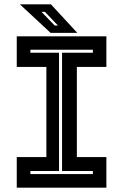

<svg xmlns="http://www.w3.org/2000/svg" viewBox="-20 -868 570 888"><path d="M57.5 0V-141.5H194.5V-558.5H57.5V-700H472V-558.5H335.5V-141.5H472V0ZM120.5 -63H409.5V-77H267V-624H409.5V-638H120.5V-624H253V-77H120.5ZM337.5 -716H214L72 -848H215.5ZM248 -750 188 -813H172L233 -750Z"/></svg>

Font: Tourney
Style: Bold
Weight: 700
Designer: Tyler Finck
Foundry: Etcetera Type Co
Version: Version 1.015